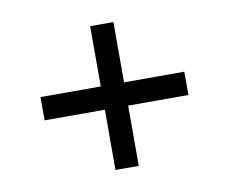

<svg xmlns="http://www.w3.org/2000/svg" viewBox="-58 -619 708 593"><g transform="rotate(-10 296.0 -322.5)"><path d="M259 -286H70V-359H259V-548H332V-359H521V-286H332V-97H259Z"/></g></svg>

Font: hexgurmukhi15
Style: Book
Weight: 400
Designer: Jelle Bosma - Monotype Design Team
Foundry: Monotype Imaging Inc.
Version: Version 2.003